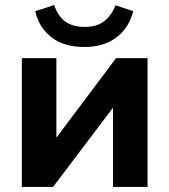

<svg xmlns="http://www.w3.org/2000/svg" viewBox="-20 -736 666 756"><path d="M66 0V-507H202V-194L437 -507H561V0H425V-312L189 0ZM312 -551Q230 -551 181 -590.5Q132 -630 119 -692L193 -716Q209 -671 238 -650.5Q267 -630 314 -630Q360 -630 389 -651.5Q418 -673 435 -715L505 -692Q487 -625 437.5 -588Q388 -551 312 -551Z"/></svg>

Font: Mulish ExtraBold
Style: Regular
Weight: 800
Designer: Vernon Adams
Foundry: Vernon Adams
Version: Version 3.603; ttfautohint (v1.8.3)